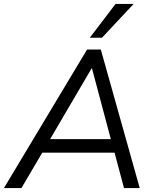

<svg xmlns="http://www.w3.org/2000/svg" viewBox="-39 -957 788 977"><path d="M-19 0 404 -705H474L672 0H592L544 -180H176L70 0ZM427 -609 216 -249H525L429 -609ZM418 -765 549 -937H641L480 -765Z"/></svg>

Font: Nunito Sans
Style: Italic
Weight: 400
Italic angle: -9°
Designer: Vernon Adams
Foundry: Vernon Adams
Version: Version 3.006; ttfautohint (v1.8.3)